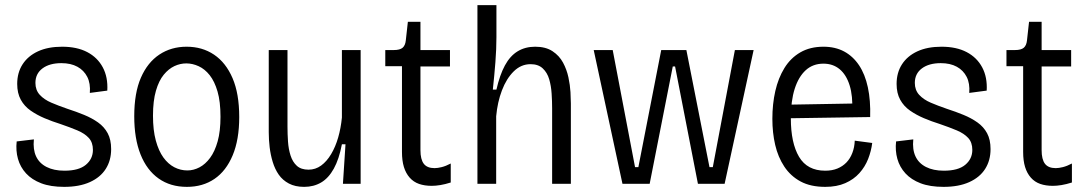

<svg xmlns="http://www.w3.org/2000/svg" viewBox="-20 -716 4228 748"><path d="M230 12Q177 12 140.5 -2Q104 -16 81.5 -40.5Q59 -65 50 -97Q41 -129 45 -165L112 -173Q108 -134 120.5 -107Q133 -80 161.5 -65.5Q190 -51 231 -51Q287 -51 314.5 -74Q342 -97 342 -132Q342 -161 326 -178.5Q310 -196 281.5 -208Q253 -220 215 -233Q183 -243 153.5 -255.5Q124 -268 99.5 -285Q75 -302 61 -327.5Q47 -353 47 -389Q47 -433 68 -465.5Q89 -498 128 -516Q167 -534 222 -534Q280 -534 320 -513Q360 -492 380.5 -453.5Q401 -415 398 -363L330 -354Q333 -391 320 -416.5Q307 -442 281.5 -456Q256 -470 219 -470Q173 -470 145.5 -449.5Q118 -429 118 -393Q118 -365 135 -346.5Q152 -328 180 -316Q208 -304 243 -292Q277 -281 307.5 -268.5Q338 -256 362 -239Q386 -222 399.5 -197Q413 -172 413 -135Q413 -91 392 -58Q371 -25 330 -6.5Q289 12 230 12Z M708 12Q644 12 598 -20.5Q552 -53 527.5 -114.5Q503 -176 503 -263Q503 -354 529 -413.5Q555 -473 601 -503.5Q647 -534 707 -534Q768 -534 814 -503Q860 -472 886 -411.5Q912 -351 912 -260Q912 -172 886.5 -111Q861 -50 815.5 -19Q770 12 708 12ZM710 -52Q734 -52 757 -64Q780 -76 798.5 -101Q817 -126 828 -165.5Q839 -205 839 -261Q839 -320 827.5 -359.5Q816 -399 797 -423Q778 -447 754 -458Q730 -469 706 -469Q682 -469 659.5 -458.5Q637 -448 618 -425Q599 -402 587.5 -362.5Q576 -323 576 -265Q576 -209 587 -168.5Q598 -128 616.5 -102.5Q635 -77 659 -64.5Q683 -52 710 -52Z M1165 12Q1130 12 1105.5 -1Q1081 -14 1066 -35.5Q1051 -57 1042.5 -85Q1034 -113 1030.5 -142.5Q1027 -172 1027 -201V-521H1100V-223Q1100 -194 1102 -164.5Q1104 -135 1112 -110Q1120 -85 1136.5 -70Q1153 -55 1182 -55Q1209 -55 1231 -71Q1253 -87 1270 -115.5Q1287 -144 1297.5 -180.5Q1308 -217 1312 -258V-521H1385V-210V0H1316L1326 -154H1312Q1301 -96 1280.5 -59Q1260 -22 1231 -5Q1202 12 1165 12Z M1662 8Q1634 8 1612.5 0.5Q1591 -7 1576 -24Q1561 -41 1553.5 -65.5Q1546 -90 1546 -124V-458H1481V-521H1514Q1538 -521 1548.5 -530Q1559 -539 1561 -559L1569 -631H1618V-521H1733V-457H1618V-131Q1618 -95 1631 -78Q1644 -61 1673 -61Q1685 -61 1701 -65Q1717 -69 1736 -79V-5Q1714 2 1695.5 5Q1677 8 1662 8Z M1840 0V-326V-696H1914V-571Q1914 -549 1913 -524.5Q1912 -500 1910 -474Q1908 -448 1905.5 -421.5Q1903 -395 1900 -367H1914Q1927 -424 1947 -461Q1967 -498 1996.5 -516Q2026 -534 2065 -534Q2106 -534 2132.5 -516.5Q2159 -499 2173.5 -472Q2188 -445 2194.5 -414.5Q2201 -384 2202.5 -357Q2204 -330 2204 -313V0H2131V-294Q2131 -322 2129 -352Q2127 -382 2119.5 -407.5Q2112 -433 2094.5 -449.5Q2077 -466 2047 -466Q2010 -466 1981.5 -438Q1953 -410 1935.5 -364Q1918 -318 1913 -263V0Z M2405 0 2293 -521H2367L2454 -65H2467L2556 -521H2654L2744 -65H2757L2843 -521H2916L2803 0H2699L2610 -457H2601L2511 0Z M3195 12Q3138 12 3099 -9Q3060 -30 3035.5 -67Q3011 -104 3000 -151.5Q2989 -199 2989 -253Q2989 -311 3000.5 -361.5Q3012 -412 3036 -451Q3060 -490 3098 -512Q3136 -534 3188 -534Q3234 -534 3268.5 -515.5Q3303 -497 3326.5 -462Q3350 -427 3361 -376Q3372 -325 3370 -260L3037 -255V-308L3322 -313L3300 -282Q3303 -342 3290 -383.5Q3277 -425 3251 -446.5Q3225 -468 3188 -468Q3147 -468 3119 -442.5Q3091 -417 3076 -370Q3061 -323 3061 -255Q3061 -159 3093 -105Q3125 -51 3195 -51Q3222 -51 3242.5 -59.5Q3263 -68 3277.5 -83Q3292 -98 3300.5 -120Q3309 -142 3310 -168L3378 -159Q3374 -127 3362 -96.5Q3350 -66 3328 -41.5Q3306 -17 3273 -2.5Q3240 12 3195 12Z M3656 12Q3603 12 3566.5 -2Q3530 -16 3507.5 -40.5Q3485 -65 3476 -97Q3467 -129 3471 -165L3538 -173Q3534 -134 3546.5 -107Q3559 -80 3587.5 -65.5Q3616 -51 3657 -51Q3713 -51 3740.5 -74Q3768 -97 3768 -132Q3768 -161 3752 -178.5Q3736 -196 3707.5 -208Q3679 -220 3641 -233Q3609 -243 3579.5 -255.5Q3550 -268 3525.5 -285Q3501 -302 3487 -327.5Q3473 -353 3473 -389Q3473 -433 3494 -465.5Q3515 -498 3554 -516Q3593 -534 3648 -534Q3706 -534 3746 -513Q3786 -492 3806.5 -453.5Q3827 -415 3824 -363L3756 -354Q3759 -391 3746 -416.5Q3733 -442 3707.5 -456Q3682 -470 3645 -470Q3599 -470 3571.5 -449.5Q3544 -429 3544 -393Q3544 -365 3561 -346.5Q3578 -328 3606 -316Q3634 -304 3669 -292Q3703 -281 3733.5 -268.5Q3764 -256 3788 -239Q3812 -222 3825.5 -197Q3839 -172 3839 -135Q3839 -91 3818 -58Q3797 -25 3756 -6.5Q3715 12 3656 12Z M4082 8Q4054 8 4032.5 0.5Q4011 -7 3996 -24Q3981 -41 3973.5 -65.5Q3966 -90 3966 -124V-458H3901V-521H3934Q3958 -521 3968.5 -530Q3979 -539 3981 -559L3989 -631H4038V-521H4153V-457H4038V-131Q4038 -95 4051 -78Q4064 -61 4093 -61Q4105 -61 4121 -65Q4137 -69 4156 -79V-5Q4134 2 4115.5 5Q4097 8 4082 8Z"/></svg>

Font: Bricolage Grotesque SemiCondensed Light
Style: Regular
Weight: 300
Width: 4
Designer: Mathieu Triay
Foundry: Atelier Triay
Version: Version 1.000;gftools[0.9.30]